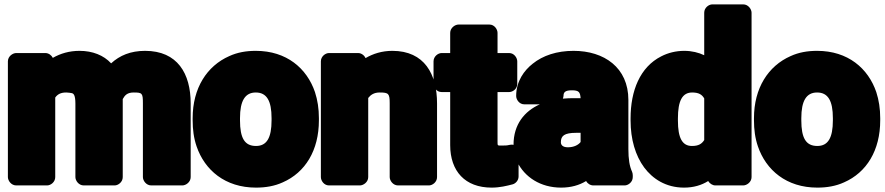

<svg xmlns="http://www.w3.org/2000/svg" viewBox="-20 -808 4036 876"><path d="M590 -386C629 -386 632 -383 632 -336V0C632 16 647 38 670 38H812C828 38 850 23 850 0V-336C850 -472 790 -576 642 -576C576 -576 526 -555 487 -519C453 -556 402 -576 343 -576C296 -576 256 -564 221 -544C215 -556 202 -566 187 -566H54C38 -566 16 -551 16 -528V0C16 16 31 38 54 38H195C211 38 232 23 232 0V-363C242 -377 256 -386 282 -386C293 -386 301 -384 308 -383C315 -381 324 -376 324 -335V0C324 16 339 38 362 38H503C519 38 540 23 540 0V-352V-356C550 -374 561 -386 590 -386Z M859 -269V-259C859 -217 864 -178 877 -140C914 -32 1007 48 1148 48C1192 48 1233 41 1270 24C1373 -21 1435 -122 1435 -259V-269C1435 -312 1429 -351 1417 -388C1380 -496 1288 -576 1147 -576C1103 -576 1063 -569 1026 -552C924 -507 859 -406 859 -269ZM1219 -269V-259C1219 -179 1197 -142 1148 -142C1096 -142 1075 -178 1075 -259V-269C1075 -348 1098 -386 1147 -386C1197 -386 1219 -348 1219 -269Z M1712 -386C1753 -386 1758 -381 1758 -337V0C1758 16 1773 38 1796 38H1937C1953 38 1974 23 1974 0V-336C1974 -469 1917 -576 1770 -576C1723 -576 1682 -563 1648 -543C1643 -554 1630 -566 1614 -566H1481C1465 -566 1444 -551 1444 -528V0C1444 16 1458 38 1481 38H1622C1638 38 1660 23 1660 0V-361C1671 -375 1686 -386 1712 -386Z M2250 -161V-388H2303C2319 -388 2340 -402 2340 -425V-528C2340 -544 2326 -566 2303 -566H2250V-658C2250 -674 2236 -696 2213 -696H2072C2056 -696 2034 -681 2034 -658V-566H1995C1979 -566 1958 -551 1958 -528V-425C1958 -409 1972 -388 1995 -388H2034V-146C2034 -27 2102 48 2223 48C2261 48 2292 40 2319 33C2333 29 2346 15 2346 -3V-110C2346 -159 2305 -147 2300 -146C2293 -144 2281 -144 2267 -144C2250 -144 2250 -143 2250 -161Z M2548 -358C2549 -362 2551 -366 2551 -370C2551 -386 2557 -396 2589 -396C2621 -396 2627 -388 2629 -360H2604C2585 -360 2566 -360 2548 -358ZM2597 -576C2521 -576 2457 -555 2410 -517C2372 -487 2335 -438 2335 -370C2335 -354 2349 -332 2372 -332H2443C2373 -301 2323 -240 2323 -148C2323 -119 2328 -93 2340 -69C2374 0 2446 48 2540 48C2585 48 2623 37 2654 18C2660 29 2673 38 2687 38H2830C2846 38 2867 23 2867 0V-8C2867 -13 2866 -19 2864 -24C2852 -50 2847 -82 2847 -128V-352C2847 -500 2736 -576 2597 -576ZM2539 -159C2539 -188 2554 -202 2609 -202H2629V-160C2619 -147 2599 -136 2571 -136C2547 -136 2539 -147 2539 -159Z M3211 18C3218 29 3230 38 3244 38H3371C3387 38 3409 23 3409 0V-750C3409 -766 3394 -788 3371 -788H3230C3214 -788 3193 -773 3193 -750V-556C3168 -568 3137 -576 3102 -576C3064 -576 3028 -567 2997 -551C2900 -502 2857 -394 2857 -268V-258C2857 -173 2879 -98 2919 -44C2957 7 3017 48 3101 48C3144 48 3181 37 3211 18ZM3193 -359V-169C3182 -152 3168 -142 3137 -142C3093 -142 3073 -178 3073 -258V-268C3073 -348 3093 -386 3138 -386C3169 -386 3183 -376 3193 -359Z M3420 -269V-259C3420 -217 3425 -178 3438 -140C3475 -32 3568 48 3709 48C3753 48 3794 41 3831 24C3934 -21 3996 -122 3996 -259V-269C3996 -312 3990 -351 3978 -388C3941 -496 3849 -576 3708 -576C3664 -576 3624 -569 3587 -552C3485 -507 3420 -406 3420 -269ZM3780 -269V-259C3780 -179 3758 -142 3709 -142C3657 -142 3636 -178 3636 -259V-269C3636 -348 3659 -386 3708 -386C3758 -386 3780 -348 3780 -269Z"/></svg>

Font: Asimov Print
Style: E
Weight: 500
Designer: Google
Version: Version 2.000980; 2014